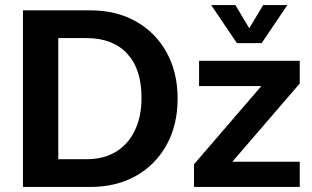

<svg xmlns="http://www.w3.org/2000/svg" viewBox="-20 -741 1235 761"><path d="M71 0V-700H338Q441 -700 519 -656Q597 -612 640.5 -533Q684 -454 684 -350Q684 -246 640.5 -167Q597 -88 519 -44Q441 0 338 0ZM211 -110H323Q391 -110 439.5 -139.5Q488 -169 514.5 -224Q541 -279 541 -354Q541 -467 484 -528.5Q427 -590 323 -590H211ZM749 -90 1016 -400H769V-500H1168V-410L901 -100H1168V0H749ZM817 -721H913L968 -629L1023 -721H1119L1017 -570H919Z"/></svg>

Font: Moderustic SemiBold
Style: Regular
Weight: 600
Designer: Tural Alisoy
Foundry: TAFT Foundry
Version: Version 2.120